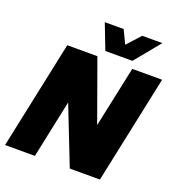

<svg xmlns="http://www.w3.org/2000/svg" viewBox="-160 -1054 1099 1185"><g transform="rotate(20 389.5 -461.5)"><path d="M6 0 156 -710H354L498 -310L583 -710H779L629 0H431L282 -380L202 0ZM389 -757 325 -923H449L491 -835L571 -923H703L567 -757Z"/></g></svg>

Font: Geist Black
Style: Italic
Weight: 900
Italic angle: -12°
Designer: Basement.studio, Andrés Briganti, Mateo Zaragoza
Foundry: Basement.studio, Vercel, Andrés Briganti, Guido Ferreyra, Mateo Zaragoza
Version: Version 1.500; ttfautohint (v1.8.4.7-5d5b)